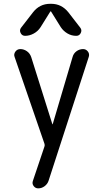

<svg xmlns="http://www.w3.org/2000/svg" viewBox="-20 -780 540 1019"><path d="M252 -759.8Q306.6 -759.8 342.8 -714.8L406.2 -632.8Q416 -620.1 408.7 -605Q401.4 -589.8 384.8 -589.8Q359.4 -589.8 337.9 -602.5Q316.4 -615.2 302.7 -635.7L251 -718.8Q251 -719.7 249 -719.7Q247.1 -719.7 247.1 -718.8L195.3 -635.7Q181.6 -614.3 159.2 -602.1Q136.7 -589.8 113.3 -589.8Q96.7 -589.8 89.4 -605Q82 -620.1 91.8 -632.8L155.3 -714.8Q190.4 -759.8 246.1 -759.8ZM215.8 -17.6 57.6 -477.5Q51.8 -492.2 61.5 -505.9Q71.3 -519.5 87.9 -519.5Q106.4 -519.5 122.6 -508.3Q138.7 -497.1 145.5 -477.5L257.8 -121.1Q257.8 -120.1 258.8 -120.1Q259.8 -120.1 259.8 -121.1L365.2 -477.5Q370.1 -496.1 385.7 -507.8Q401.4 -519.5 420.9 -519.5Q436.5 -519.5 446.3 -506.8Q456.1 -494.1 451.2 -478.5L237.3 180.7Q231.4 197.3 216.3 208.5Q201.2 219.7 182.6 219.7Q168 219.7 158.7 207.5Q149.4 195.3 154.3 180.7L215.8 -2Q218.8 -9.8 215.8 -17.6Z"/></svg>

Font: Rounded Mgen+ 1m regular
Style: Regular
Weight: 400
Designer: [Source Han Sans]
Ryoko NISHIZUKA  (kana & ideographs); Paul D. Hunt (Latin, Greek & Cyrillic); Wenlong ZHANG  (bopomofo
Version: Version 1.059.20150602